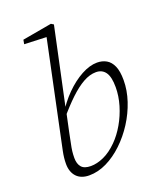

<svg xmlns="http://www.w3.org/2000/svg" viewBox="-140 -832 781 934"><g transform="rotate(-20 250.5 -365.5)"><path d="M160 13Q140 13 123.5 7Q107 1 95.5 -11Q84 -23 78 -40Q72 -57 72 -78Q72 -109 79 -142.5Q86 -176 94 -214L197 -703L206 -690L80 -695L84 -717L236 -744L249 -736L163 -333L162 -324L139 -216Q133 -184 128.5 -163.5Q124 -143 122 -126.5Q120 -110 120 -91Q120 -61 134.5 -44Q149 -27 183 -27Q215 -27 250.5 -43Q286 -59 321 -94Q351 -124 375 -165.5Q399 -207 413 -254Q427 -301 427 -347Q427 -400 410 -424Q393 -448 361 -448Q329 -448 295 -429Q261 -410 223 -374Q185 -338 143 -288L135 -306H142Q175 -361 216 -402Q257 -443 300.5 -466.5Q344 -490 382 -490Q409 -490 430 -478Q451 -466 463 -439Q475 -412 475 -366Q475 -313 457 -259Q439 -205 408 -156.5Q377 -108 336.5 -69.5Q296 -31 251 -9Q206 13 160 13Z"/></g></svg>

Font: Source Serif 4 18pt Light
Style: Italic
Weight: 300
Italic angle: -12°
Designer: Frank Grießhammer
Foundry: Adobe Systems Incorporated
Version: Version 4.004;hotconv 1.0.116;makeotfexe 2.5.65601